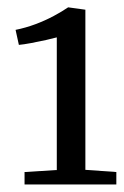

<svg xmlns="http://www.w3.org/2000/svg" viewBox="-20 -926 338 524"><path d="M135 -462V-824Q126.5 -821.5 106.5 -817Q86.5 -812.5 65 -808.5Q43.5 -804.5 31.5 -803.5L22.5 -844.5Q50 -850 76.8 -860Q103.5 -870 126.8 -882.5Q150 -895 166 -906L213 -899.5V-462.5L297.5 -456.5V-422.5H47V-456.5Z"/></svg>

Font: Merriweather 24pt SemiCondensed Light
Style: Regular
Weight: 300
Width: 4
Designer: Eben Sorkin
Foundry: Eben Sorkin
Version: Version 2.100